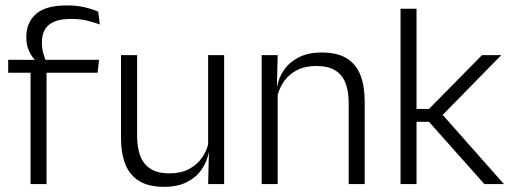

<svg xmlns="http://www.w3.org/2000/svg" viewBox="-20 -696 1944 726"><path d="M232 -675.5Q269 -675.5 297.8 -669Q326.5 -662.5 351.5 -652L357.5 -603.5Q331.5 -613 306 -618.8Q280.5 -624.5 249 -624.5Q208.5 -624.5 184.2 -613.8Q160 -603 149.2 -583.5Q138.5 -564 138.5 -536V-533.5Q138.5 -514 143.2 -496.5Q148 -479 153.5 -465L111 -462.5V-470.5Q99 -483.5 89.2 -505Q79.5 -526.5 79.5 -554V-556.5Q79.5 -610.5 116 -643Q152.5 -675.5 232 -675.5ZM156 0H95.5V-449.5H156ZM349 -421H11V-470L119 -469.5L143 -470H354.5Z M437.5 -487.5H498.5V-181.5Q498.5 -138.5 510.2 -106.8Q522 -75 549 -57.8Q576 -40.5 621.5 -40.5Q664 -40.5 694.8 -56.8Q725.5 -73 744.8 -101.2Q764 -129.5 770.5 -164.5L783 -120H769.5Q763 -84.5 742.2 -54.8Q721.5 -25 686.2 -7.2Q651 10.5 600.5 10.5Q542 10.5 506.2 -11.5Q470.5 -33.5 454 -75Q437.5 -116.5 437.5 -175.5ZM767 -487.5H827.5V0H767L770 -120.5L767 -123.5Z M1359 0H1298.5V-306Q1298.5 -349.5 1286.8 -381Q1275 -412.5 1248 -429.5Q1221 -446.5 1175.5 -446.5Q1133.5 -446.5 1102.5 -430.5Q1071.5 -414.5 1052.5 -386.5Q1033.5 -358.5 1026.5 -322.5L1014 -367.5H1027.5Q1034 -403.5 1054.8 -432.8Q1075.5 -462 1110.8 -479.8Q1146 -497.5 1196.5 -497.5Q1255.5 -497.5 1291 -475.5Q1326.5 -453.5 1342.8 -412.2Q1359 -371 1359 -312ZM1030 0H969.5V-487.5H1030L1027 -367L1030 -364Z M1885.5 0H1811.5L1602 -235.5H1547V-284H1602L1802.5 -487.5H1875.5L1646 -253.5V-270.5ZM1555 0H1494.5V-663H1555Z"/></svg>

Font: Anek Malayalam Medium Light
Style: Regular
Weight: 300
Version: Version 1.003